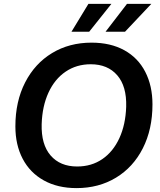

<svg xmlns="http://www.w3.org/2000/svg" viewBox="-20 -957 822 986"><path d="M59 -308Q59 -436 109 -533.5Q159 -631 247.5 -684.5Q336 -738 450 -738Q548 -738 618.5 -699Q689 -660 726 -588Q763 -516 763 -421Q763 -293 713.5 -195.5Q664 -98 575.5 -44.5Q487 9 373 9Q276 9 205 -30.5Q134 -70 96.5 -141.5Q59 -213 59 -308ZM628 -409Q631 -514 582 -570.5Q533 -627 446 -627Q373 -627 317 -589Q261 -551 229 -481.5Q197 -412 194 -320Q191 -215 240 -158.5Q289 -102 376 -102Q450 -102 505.5 -140Q561 -178 593 -247.5Q625 -317 628 -409ZM434 -937H552L438 -794H347ZM632 -937H757L622 -794H522Z"/></svg>

Font: Mona Sans SemiBold
Style: Italic
Weight: 600
Italic angle: -11.7°
Designer: Deni Anggara
Foundry: GitHub
Version: Version 2.000